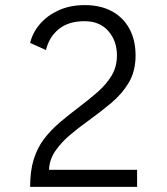

<svg xmlns="http://www.w3.org/2000/svg" viewBox="-20 -732 656 752"><path d="M98 0Q98 -62.5 112 -107.5Q126 -152.5 151.8 -186.8Q177.5 -221 212.5 -251Q247.5 -281 290 -313Q329 -342.5 362.8 -372Q396.5 -401.5 417.2 -436Q438 -470.5 438 -515Q438 -572 404.2 -610.5Q370.5 -649 311 -649Q248 -649 210 -617.8Q172 -586.5 160 -536L98 -564Q108 -605 137 -638.5Q166 -672 210.5 -692Q255 -712 312 -712Q374.5 -712 419 -687.5Q463.5 -663 487.2 -618.8Q511 -574.5 511 -515Q511 -453.5 484.8 -409Q458.5 -364.5 415.5 -328.5Q372.5 -292.5 323 -257Q287.5 -231.5 253.2 -202.5Q219 -173.5 196.2 -140Q173.5 -106.5 172 -67H517V0Z"/></svg>

Font: Overpass Mono Light Light
Style: Regular
Weight: 300
Monospace: yes
Version: Version 4.000